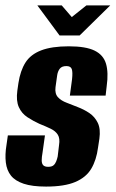

<svg xmlns="http://www.w3.org/2000/svg" viewBox="-22 -676 427 709"><path d="M148 13Q97 13 65.5 2.5Q34 -8 18.5 -27.5Q3 -47 -0.5 -76Q-4 -105 2 -141L7 -176H144L135 -112Q132 -96 132 -84Q132 -72 137.5 -66Q143 -60 156 -60Q169 -60 175.5 -65.5Q182 -71 185.5 -80Q189 -89 191 -98L196 -140Q200 -165 191.5 -178.5Q183 -192 165.5 -200.5Q148 -209 123 -219Q101 -229 79.5 -243Q58 -257 47.5 -280.5Q37 -304 42 -341L46 -369Q53 -415 72 -445Q91 -475 130 -490Q169 -505 232 -505Q295 -505 327.5 -489Q360 -473 369.5 -440.5Q379 -408 372 -358L368 -323H236L244 -383Q247 -410 243 -421Q239 -432 223 -432Q206 -432 198.5 -422Q191 -412 189 -397L183 -354Q180 -330 192 -317Q204 -304 224.5 -296.5Q245 -289 264 -281Q288 -272 308 -258.5Q328 -245 339 -222.5Q350 -200 345 -164L340 -131Q334 -85 315 -53Q296 -21 256 -4Q216 13 148 13ZM198 -545 116 -656H206L243 -613L297 -656H385L272 -545Z"/></svg>

Font: Alumni Sans ExtraBold
Style: Italic
Weight: 800
Italic angle: -8°
Designer: Robert E. Leuschke
Foundry: Robert E. Leuschke
Version: Version 1.016